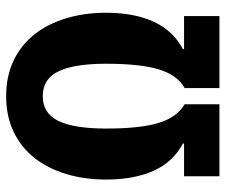

<svg xmlns="http://www.w3.org/2000/svg" viewBox="-76 -676 751 640"><g transform="rotate(-90 300.0 -355.5)"><path d="M300 -589Q243 -589 217.5 -537Q192 -485 192 -378Q192 -265 210.5 -203.5Q229 -142 273 -116V0H33V-118H142V-122Q81 -154 51.5 -219Q22 -284 22 -378Q22 -450 40.5 -511Q59 -572 94 -616.5Q129 -661 181 -686Q233 -711 300 -711Q367 -711 419 -686Q471 -661 506 -616.5Q541 -572 559.5 -511Q578 -450 578 -378Q578 -284 548 -219Q518 -154 457 -122V-118H567V0H327V-116Q371 -141 389.5 -203Q408 -265 408 -378Q408 -485 382.5 -537Q357 -589 300 -589Z"/></g></svg>

Font: Qzxlaeiskcpccdgjqmyffctclhy
Style: Regular
Weight: 700
Monospace: yes
Designer: Carrois Corporate & Edenspiekermann
Foundry: Carrois Corporate GbR & Edenspiekermann AG
Version: Version 2.001